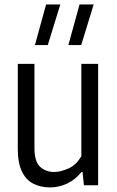

<svg xmlns="http://www.w3.org/2000/svg" viewBox="-20 -828 522 858"><path d="M203.5 9.5Q163 9.5 130.2 -6.5Q97.5 -22.5 78.5 -60.5Q59.5 -98.5 59.5 -164V-542.5H134V-167Q134 -106 159 -82.8Q184 -59.5 223 -59.5Q250.5 -59.5 286 -75.2Q321.5 -91 343.5 -130.5V-542.5H418.5V0H355L349 -59H344Q316 -24.5 279.5 -7.5Q243 9.5 203.5 9.5ZM285.5 -626.5 335.5 -808H398.5L343 -626.5ZM136 -626.5 186 -808H249.5L193.5 -626.5Z"/></svg>

Font: Encode Sans Cnd
Style: Regular
Weight: 400
Width: 3
Designer: Multiple Designers
Foundry: Impallari Type
Version: Version 3.002; ttfautohint (v1.8.3) -l 8 -r 50 -G 200 -x 14 